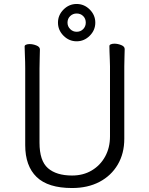

<svg xmlns="http://www.w3.org/2000/svg" viewBox="-20 -929 750 967"><path d="M460 -815Q460 -777 432 -749Q404 -721 366 -721Q328 -721 300 -749Q272 -777 272 -815Q272 -853 300 -881Q328 -909 366 -909Q404 -909 432 -881Q460 -853 460 -815ZM412 -815Q412 -835 399 -848Q386 -861 366 -861Q347 -861 333.5 -848Q320 -835 320 -815Q320 -796 333.5 -782.5Q347 -769 366 -769Q386 -769 399 -782.5Q412 -796 412 -815ZM534 -595Q534 -609 533 -630Q532 -651 531.5 -670Q531 -689 531 -697Q531 -703 538.5 -706Q546 -709 556 -709Q573 -709 590.5 -702Q608 -695 608 -682Q608 -670 607 -645Q606 -620 606 -594V-230Q606 -156 573 -100Q540 -44 481 -13Q422 18 343 18Q222 18 164.5 -37.5Q107 -93 107 -198V-586Q107 -617 105.5 -647.5Q104 -678 104 -695Q104 -701 111.5 -704Q119 -707 129 -707Q146 -707 163.5 -700Q181 -693 181 -680Q181 -668 180 -639Q179 -610 179 -584V-210Q179 -119 221.5 -82Q264 -45 343 -45Q399 -45 442 -70.5Q485 -96 509.5 -140.5Q534 -185 534 -242Z"/></svg>

Font: Moon Stars Kai T
Style: Regular
Weight: 400
Designer: GuiWonder
Version: Version 1.101